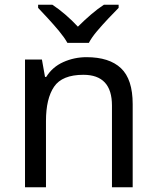

<svg xmlns="http://www.w3.org/2000/svg" viewBox="-20 -786 658 806"><path d="M343 -546Q439 -546 488 -499.5Q537 -453 537 -349V0H450V-343Q450 -472 330 -472Q241 -472 207 -422Q173 -372 173 -278V0H85V-536H156L169 -463H174Q200 -505 246 -525.5Q292 -546 343 -546ZM263 -606Q250 -629 228 -655.5Q206 -682 182 -708Q158 -734 140 -753V-766H200Q226 -749 254 -725Q282 -701 307 -674Q334 -701 362 -725Q390 -749 416 -766H478V-753Q459 -734 434.5 -708Q410 -682 387.5 -655.5Q365 -629 353 -606Z"/></svg>

Font: Noto Sans Deseret
Style: Regular
Weight: 400
Designer: Monotype Design Team
Foundry: Monotype Imaging Inc.
Version: Version 2.001; ttfautohint (v1.8.4.7-5d5b)